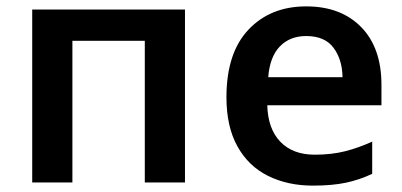

<svg xmlns="http://www.w3.org/2000/svg" viewBox="-20 -572 1262 602"><path d="M560 -542V0H434V-444H207V0H81V-542Z M940 -552Q1049 -552 1112.5 -487Q1176 -422 1176 -306V-242H818Q820 -168 859 -127.5Q898 -87 967 -87Q1019 -87 1061 -97.5Q1103 -108 1147 -128V-27Q1107 -8 1064 1Q1021 10 961 10Q882 10 820.5 -20.5Q759 -51 724.5 -113Q690 -175 690 -267Q690 -406 759 -479Q828 -552 940 -552ZM940 -459Q889 -459 857.5 -426.5Q826 -394 821 -330H1054Q1053 -386 1025.5 -422.5Q998 -459 940 -459Z"/></svg>

Font: Noto Sans SemiBold
Style: Regular
Weight: 600
Designer: Monotype Design Team
Foundry: Monotype Imaging Inc.
Version: Version 2.007